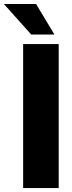

<svg xmlns="http://www.w3.org/2000/svg" viewBox="-71 -950 363 970"><path d="M225.6 -727.5V0H45.9V-727.5ZM86.9 -775.4 -51.3 -929.7H111.3L204.1 -775.4Z"/></svg>

Font: Inter Display Extra Bold
Style: Regular
Weight: 800
Designer: Rasmus Andersson
Foundry: rsms
Version: Version 4.000;git-4fc901f